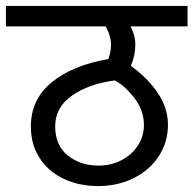

<svg xmlns="http://www.w3.org/2000/svg" viewBox="-40 -667 652 647"><path d="M592 -578H400Q416 -548 416 -517Q416 -481 401 -445Q457 -405 491.5 -354Q526 -303 526 -246Q526 -189 495.5 -141.5Q465 -94 411 -67Q357 -40 291 -40Q226 -40 174.5 -64.5Q123 -89 93.5 -134.5Q64 -180 64 -241Q64 -332 134 -389.5Q204 -447 325 -468Q334 -491 334 -516Q334 -546 316 -578H-20V-647H592ZM445 -246Q445 -295 413 -336.5Q381 -378 347 -396Q261 -385 203.5 -345.5Q146 -306 146 -241Q146 -177 188.5 -143Q231 -109 292 -109Q334 -109 369 -127Q404 -145 424.5 -176.5Q445 -208 445 -246Z"/></svg>

Font: Martel Sans
Style: Regular
Weight: 400
Designer: Dan Reynolds and Mathieu Réguer
Foundry: Dan Reynolds and Mathieu Réguer
Version: Version 1.002; ttfautohint (v1.1) -l 5 -r 5 -G 72 -x 0 -D la